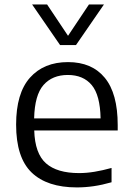

<svg xmlns="http://www.w3.org/2000/svg" viewBox="-20 -828 590 858"><path d="M323.5 9.5Q190.5 9.5 121.2 -57.2Q52 -124 52 -271Q52 -411.5 114 -481Q176 -550.5 284 -550.5Q390.5 -550.5 448.2 -480.5Q506 -410.5 506 -269V-245H133Q136 -142 185.5 -98.2Q235 -54.5 333.5 -54.5Q366.5 -54.5 402.8 -60.5Q439 -66.5 478.5 -77.5V-13.5Q436.5 -1.5 398.5 4Q360.5 9.5 323.5 9.5ZM283 -493Q214 -493 174.5 -448.2Q135 -403.5 132.5 -299H429.5Q427.5 -403 389.8 -448Q352 -493 283 -493ZM248.5 -626.5 123.5 -808H190.5L284 -668L377.5 -808H444.5L319.5 -626.5Z"/></svg>

Font: Encode Sans Semi Expanded
Style: Regular
Weight: 400
Width: 6
Designer: Multiple Designers
Foundry: Impallari Type
Version: Version 3.000; ttfautohint (v1.8.3) -l 8 -r 50 -G 200 -x 14 